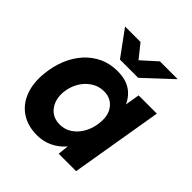

<svg xmlns="http://www.w3.org/2000/svg" viewBox="-193 -835 982 982"><g transform="rotate(45 298.5 -344.0)"><path d="M372 0 382 -93 450 -500H582L498 0ZM227 12Q159 12 112 -19.5Q65 -51 43.5 -107.5Q22 -164 30 -239Q36 -297 56.5 -347Q77 -397 110.5 -434Q144 -471 188 -491.5Q232 -512 286 -512Q353 -512 392.5 -480Q432 -448 447.5 -392.5Q463 -337 454 -263Q448 -196 428.5 -145Q409 -94 378.5 -59Q348 -24 309.5 -6Q271 12 227 12ZM270 -109Q300 -109 324.5 -122Q349 -135 367.5 -157.5Q386 -180 396.5 -208.5Q407 -237 409 -267Q414 -322 386 -356Q358 -390 311 -390Q280 -390 254.5 -377Q229 -364 210 -342.5Q191 -321 179.5 -293Q168 -265 166 -234Q163 -180 191.5 -144.5Q220 -109 270 -109ZM254 -562V-565L404 -700H533L385 -562ZM253 -562 152 -700H264L372 -565L371 -562Z"/></g></svg>

Font: Figtree Light
Style: Bold Italic
Weight: 700
Italic angle: -9.5°
Version: Version 2.000